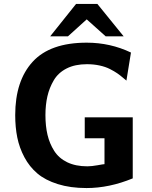

<svg xmlns="http://www.w3.org/2000/svg" viewBox="-20 -931 770 972"><path d="M234 -747 365 -911H473L606 -747H515L419 -833L324 -747ZM57 -348Q57 -522 145.5 -618.5Q234 -715 419 -715Q538 -715 643 -665L620 -523Q617 -525 602.5 -537.5Q588 -550 573.5 -560Q559 -570 536.5 -581.5Q514 -593 484 -599.5Q454 -606 420 -606Q360 -606 317.5 -584.5Q275 -563 252.5 -525Q230 -487 220 -443.5Q210 -400 210 -348Q210 -293 220.5 -248.5Q231 -204 254.5 -167Q278 -130 320.5 -109.5Q363 -89 422 -89Q444 -89 474 -94.5Q504 -100 509 -100V-231H409V-337H652V-28Q533 21 418 21Q336 21 272.5 1Q209 -19 169 -53Q129 -87 103.5 -135Q78 -183 67.5 -235Q57 -287 57 -348Z"/></svg>

Font: Coval
Style: Heavy
Weight: 900
Foundry: Context Ltd
Version: Version 001.000